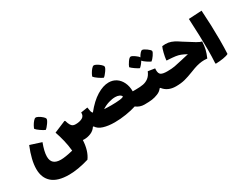

<svg xmlns="http://www.w3.org/2000/svg" viewBox="-82 -1223 2641 2058"><g transform="rotate(-30 1238.0 -194.0)"><path d="M675 -93Q675 -45 669 -22.5Q663 0 648 0Q636 0 628 -1Q621 130 565 206Q425 248 317 248Q177 248 108.5 188.5Q40 129 40 20Q40 -89 103 -243L242 -198Q205 -100 205 -40Q205 13 234 38.5Q263 64 321 64Q374 64 472 40Q466 -26 450 -92.5Q434 -159 414 -216L559 -277L567 -273Q578 -235 589.5 -216.5Q601 -198 614.5 -192Q628 -186 648 -186Q664 -186 669.5 -163Q675 -140 675 -93ZM236 -366Q239 -379 251.5 -401.5Q264 -424 280 -442.5Q296 -461 308 -463Q319 -465 341.5 -453Q364 -441 383.5 -423.5Q403 -406 405 -396Q409 -381 382.5 -343.5Q356 -306 338 -294Q317 -302 283 -325.5Q249 -349 236 -366Z M1418 -93Q1418 -45 1412 -22.5Q1406 0 1391 0Q1334 0 1289 -35Q1234 -17 1161.5 -5.5Q1089 6 1021 6Q942 6 883.5 -12Q825 -30 801 -70H792Q768 -33 727.5 -16.5Q687 0 648 0Q633 0 627 -22.5Q621 -45 621 -93Q621 -140 626.5 -163Q632 -186 648 -186Q696 -186 729.5 -204Q763 -222 760 -266L844 -279Q848 -246 852.5 -228.5Q857 -211 868 -202Q948 -302 1027 -350Q1106 -398 1174 -398Q1226 -398 1266 -371.5Q1306 -345 1329 -297Q1352 -249 1352 -186H1391Q1407 -186 1412.5 -163Q1418 -140 1418 -93ZM1078 -171Q1138 -171 1182.5 -176Q1227 -181 1233 -192Q1227 -208 1206 -217.5Q1185 -227 1157 -227Q1119 -227 1075 -213.5Q1031 -200 991 -174Q1028 -171 1078 -171ZM1055 -539Q1058 -552 1070.5 -574.5Q1083 -597 1099 -615.5Q1115 -634 1127 -636Q1138 -638 1160.5 -626Q1183 -614 1202.5 -596.5Q1222 -579 1224 -569Q1228 -554 1201.5 -516.5Q1175 -479 1157 -467Q1136 -475 1102 -498.5Q1068 -522 1055 -539Z M1809 -93Q1809 -45 1803 -22.5Q1797 0 1782 0Q1680 0 1627 -70H1618Q1597 -40 1559 -25Q1522 -10 1486 -5Q1450 0 1391 0Q1376 0 1370 -22.5Q1364 -45 1364 -93Q1364 -140 1369.5 -163Q1375 -186 1391 -186Q1446 -186 1483 -193Q1520 -200 1550 -223Q1580 -246 1599 -292L1683 -279Q1682 -271 1682 -257Q1682 -215 1704 -200.5Q1726 -186 1782 -186Q1798 -186 1803.5 -163Q1809 -140 1809 -93ZM1686 -362Q1667 -370 1638 -389.5Q1609 -409 1595 -425Q1585 -407 1569 -388Q1553 -369 1543 -362Q1523 -371 1492 -392.5Q1461 -414 1448 -429Q1454 -450 1478 -485Q1502 -520 1518 -520Q1534 -520 1566 -497.5Q1598 -475 1605 -460Q1619 -485 1634 -502.5Q1649 -520 1661 -520Q1677 -520 1711.5 -495.5Q1746 -471 1749 -457Q1751 -442 1727 -408Q1703 -374 1686 -362Z M2076 -383Q2160 -329 2203 -303.5Q2246 -278 2264 -278Q2261 -221 2251.5 -181.5Q2242 -142 2220 -91Q2194 -93 2182 -93Q2123 -93 2052 -68Q2025 -58 2002 -49Q1941 -25 1893 -12.5Q1845 0 1782 0Q1767 0 1761 -22.5Q1755 -45 1755 -93Q1755 -140 1760.5 -163Q1766 -186 1782 -186Q1836 -186 1874.5 -193Q1913 -200 1976 -215L2001 -221L2063 -235Q2025 -256 1999 -266Q1971 -277 1939 -281.5Q1907 -286 1856 -289L1834 -290L1830 -294Q1834 -332 1845.5 -378.5Q1857 -425 1868 -447Q1889 -450 1907 -450Q1944 -450 1976 -438.5Q2008 -427 2041 -406Z M2268 -2Q2273 -82 2273 -168Q2273 -329 2261 -557L2423 -566Q2436 -374 2436 -202Q2436 -93 2432 -25Q2411 -13 2365 -5.5Q2319 2 2274 3Z"/></g></svg>

Font: Lalezar
Style: Regular
Weight: 400
Designer: Borna Izadpanah
Foundry: Borna Izadpanah
Version: Version 1.003